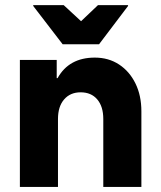

<svg xmlns="http://www.w3.org/2000/svg" viewBox="-20 -736 632 756"><path d="M58.3 0V-500H203.3V-428.3H206.7Q251.7 -509.2 353.3 -509.2Q407.5 -509.2 448.8 -482.1Q490 -455 513.3 -407.5Q536.7 -360 536.7 -297.5V0H386.7V-267.5Q386.7 -316.7 362.9 -344.6Q339.2 -372.5 297.5 -372.5Q256.7 -372.5 232.5 -344.6Q208.3 -316.7 208.3 -267.5V0ZM226.7 -561.7 110.8 -712.5V-715.8H230.8L299.2 -652.5L365.8 -715.8H484.2V-712.5L370 -561.7Z"/></svg>

Font: Funnel Sans ExtraBold
Style: Regular
Weight: 800
Version: Version 1.000; Beta; Release 5; Build 24; ttfautohint (v1.8.